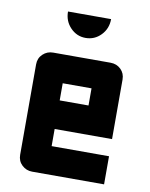

<svg xmlns="http://www.w3.org/2000/svg" viewBox="-79 -736 620 794"><g transform="rotate(10 231.5 -339.0)"><path d="M50 -440Q50 -466 68 -483Q86 -500 111 -500H352Q378 -500 395.5 -483Q413 -466 413 -440V-190H172V-118H413V0H111Q86 0 68 -17Q50 -34 50 -60ZM172 -310H293V-382H172ZM323 -678Q323 -638 296.5 -610.5Q270 -583 232 -583Q195 -583 168.5 -610.5Q142 -638 142 -678Z"/></g></svg>

Font: Tschichold
Style: Bold
Weight: 700
Designer: Peter Wiegel
Foundry: Peter Wiegel
Version: Version 1.000; ttfautohint (v1.3)